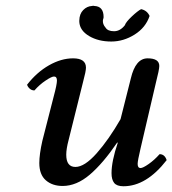

<svg xmlns="http://www.w3.org/2000/svg" viewBox="-20 -645 606 675"><path d="M394 -143.1 392.1 -144Q342.3 -70.8 295.7 -31Q249 8.8 200.2 8.8Q164.1 8.8 141.1 -11.2Q118.2 -31.2 118.2 -71.8Q118.2 -102.5 128.9 -149.9L168.9 -306.2Q180.2 -348.1 180.2 -361.8Q180.2 -376 169.9 -376Q161.6 -376 140.4 -361.8Q119.1 -347.7 101.1 -327.1Q91.3 -327.1 84.5 -333.3Q77.6 -339.4 75.2 -347.2Q109.4 -391.1 152.3 -415.5Q195.3 -439.9 236.8 -439.9Q282.2 -439.9 282.2 -407.2Q282.2 -394.5 272 -356.9L221.2 -152.8Q212.9 -121.6 212.9 -101.1Q212.9 -58.1 245.1 -58.1Q277.3 -58.1 320.1 -106.4Q362.8 -154.8 403.8 -226.1L439.9 -369.1Q456.5 -439.9 499 -439.9Q540 -439.9 540 -413.1Q540 -400.4 527.8 -353L474.1 -123Q463.9 -79.6 463.9 -68.8Q463.9 -54.2 474.1 -54.2Q482.4 -54.2 502.7 -68.4Q522.9 -82.5 541 -103Q559.1 -103 565.9 -82Q494.6 9.8 414.1 9.8Q390.6 9.8 381.3 -2Q372.1 -13.7 372.1 -36.1Q372.1 -78.1 394 -143.1ZM371.1 -499Q325.7 -499 293.2 -518.3Q260.7 -537.6 258.8 -567.9V-573.2Q259.3 -596.2 272.5 -609.6Q285.6 -623 303.2 -624Q307.6 -625.5 312 -624Q344.2 -622.6 344.2 -585Q344.2 -583 343.8 -581.5Q343.3 -580.1 342.8 -578.1Q342.3 -576.2 341.8 -574.2Q340.3 -560.1 351.1 -547.9Q358.9 -535.2 380.9 -535.2Q402.3 -535.2 418.9 -556.2Q422.4 -567.4 443.4 -587.2Q464.4 -606.9 476.1 -612.8Q497.1 -608.4 505.9 -588.9Q492.2 -547.9 453.1 -523.4Q414.1 -499 371.1 -499Z"/></svg>

Font: Common Serif Medium
Style: Italic
Weight: 500
Italic angle: -12°
Designer: Philipp H. Poll, Khaled Hosny
Foundry: Stefan Peev, Context Ltd.
Version: Version 1.026